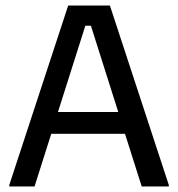

<svg xmlns="http://www.w3.org/2000/svg" viewBox="-20 -670 640 690"><path d="M104.2 0 164.2 -189.2H429.2L489.2 0H586.7V-5L375 -650H225L13.3 -5V0ZM286.7 -577.5H306.7L405 -267.5H188.3Z"/></svg>

Font: Familjen Grotesk
Style: Regular
Weight: 400
Designer: Anders Wikstroem, Jonas Baeckman, Matilda Gysing, Kristian Moeller
Foundry: Familjen STHLM AB
Version: Version 2.000